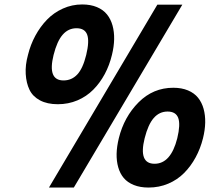

<svg xmlns="http://www.w3.org/2000/svg" viewBox="-20 -841 987 871"><path d="M371.1 -591.8Q386.2 -654.3 375.5 -683.6Q364.7 -712.9 327.1 -712.9Q290 -712.9 264.4 -683.6Q238.8 -654.3 223.1 -591.8Q194.3 -476.1 268.1 -476.1Q305.2 -476.1 330.6 -503.2Q356 -530.3 371.1 -591.8ZM784.2 -213.9Q799.3 -276.4 788.6 -305.7Q777.8 -335 740.2 -335Q703.1 -335 677.5 -305.7Q651.9 -276.4 636.2 -213.9Q607.4 -98.1 681.2 -98.1Q754.9 -98.1 784.2 -213.9ZM487.8 -591.8Q476.6 -544.9 455.1 -504.9Q433.6 -464.8 403.1 -434.1Q372.6 -403.3 331.3 -385.7Q290 -368.2 242.2 -368.2Q194.3 -368.2 161.4 -385.7Q128.4 -403.3 113.8 -433.8Q99.1 -464.4 96.7 -505.1Q94.2 -545.9 106.9 -591.8Q118.2 -638.2 140.4 -679.2Q162.6 -720.2 193.4 -752Q224.1 -783.7 265.4 -802.2Q306.6 -820.8 353 -820.8Q391.1 -820.8 419.7 -808.8Q448.2 -796.9 465.3 -775.6Q482.4 -754.4 490.5 -725.3Q498.5 -696.3 497.8 -662.8Q497.1 -629.4 487.8 -591.8ZM693.8 -819.8H807.1L314.9 9.8H202.1ZM900.9 -213.9Q889.2 -167 867.4 -127Q845.7 -86.9 815.2 -56.2Q784.7 -25.4 743.2 -7.8Q701.7 9.8 653.8 9.8Q615.7 9.8 587.2 -1.7Q558.6 -13.2 541.5 -33.4Q524.4 -53.7 516.4 -82Q508.3 -110.4 509 -143.3Q509.8 -176.3 519 -213.9Q543 -311 608.9 -377Q674.8 -442.9 766.1 -442.9Q804.2 -442.9 832.8 -430.9Q861.3 -418.9 878.4 -397.7Q895.5 -376.5 903.6 -347.4Q911.6 -318.4 910.9 -284.9Q910.2 -251.5 900.9 -213.9Z"/></svg>

Font: Sinkin Sans 600 SemiBold Italic
Style: Regular
Weight: 600
Italic angle: -112°
Designer: Keith Bates
Foundry: K-Type
Version: Sinkin Sans (version 1.0)  by Keith Bates   •   © 2014   www